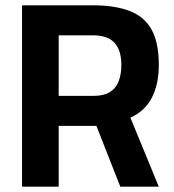

<svg xmlns="http://www.w3.org/2000/svg" viewBox="-20 -703 656 723"><path d="M63 0V-683H330Q412 -683 467.5 -662Q523 -641 550.5 -592Q578 -543 578 -459Q578 -385 551.5 -334.5Q525 -284 471 -260L578 0H433L343 -229H201V0ZM201 -342H333Q371 -342 394 -356.5Q417 -371 427 -397.5Q437 -424 437 -458Q437 -514 411 -542Q385 -570 330 -570H201Z"/></svg>

Font: Cairo Play
Style: Bold
Weight: 700
Version: Version 3.119